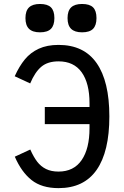

<svg xmlns="http://www.w3.org/2000/svg" viewBox="-20 -960 640 992"><path d="M56.5 -150.5 136.5 -187.5Q153.5 -149 172.2 -124.5Q191 -100 217.8 -86.8Q244.5 -73.5 282.5 -73.5Q361 -73.5 401.8 -132.8Q442.5 -192 442.5 -298V-318.5H211.5V-407H442.5V-426.5Q442.5 -530 402 -586.5Q361.5 -643 282.5 -643Q226.5 -643 193.5 -615.2Q160.5 -587.5 136 -529L56 -566Q79.5 -618 108.5 -653.2Q137.5 -688.5 180.2 -708.2Q223 -728 282.5 -728Q413.5 -728 479.2 -634Q545 -540 545 -358.5Q545 -176.5 479.2 -82.2Q413.5 12 282.5 12Q195.5 12 143 -29.8Q90.5 -71.5 56.5 -150.5ZM111.5 -866.5Q111.5 -904 130 -921.8Q148.5 -939.5 186.5 -939.5Q225.5 -939.5 243.2 -922Q261 -904.5 261 -866.5Q261 -829 243.2 -811Q225.5 -793 186.5 -793Q148.5 -793 130 -811Q111.5 -829 111.5 -866.5ZM329 -866.5Q329 -904 347.5 -921.8Q366 -939.5 404 -939.5Q443 -939.5 460.8 -922Q478.5 -904.5 478.5 -866.5Q478.5 -829 460.8 -811Q443 -793 404 -793Q366 -793 347.5 -811Q329 -829 329 -866.5Z"/></svg>

Font: JuliaMono Medium
Style: Regular
Weight: 500
Monospace: yes
Designer: cormullion
Foundry: corm
Version: Version 0.054; ttfautohint (v1.8.4)